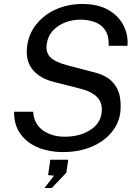

<svg xmlns="http://www.w3.org/2000/svg" viewBox="-20 -752 695 962"><path d="M294 10Q228.5 10 172.8 -12.2Q117 -34.5 83.5 -79.5Q50 -124.5 50.5 -192H146Q150.5 -130.5 195.2 -98.8Q240 -67 304.5 -67Q377 -67 429.2 -98.8Q481.5 -130.5 489 -185.5Q495.5 -234.5 468 -263.8Q440.5 -293 385.5 -307L255.5 -340Q181 -357.5 143.8 -402.5Q106.5 -447.5 116 -521.5Q124.5 -584 163 -631.5Q201.5 -679 261.2 -705.5Q321 -732 392.5 -732Q472 -732 524 -701.5Q576 -671 599.8 -622.8Q623.5 -574.5 618.5 -522.5H524.5Q526.5 -571.5 507.5 -600.2Q488.5 -629 455.5 -641.2Q422.5 -653.5 382 -653.5Q343 -653.5 306.5 -639.5Q270 -625.5 244.8 -598.2Q219.5 -571 214 -530.5Q208.5 -491 230.5 -466.8Q252.5 -442.5 317 -425L442.5 -392Q510.5 -376.5 542 -342.8Q573.5 -309 580.5 -267.5Q587.5 -226 582.5 -186.5Q575 -132 537.8 -87.5Q500.5 -43 438.2 -16.5Q376 10 294 10ZM203 190 250.5 128 221 125.5 232 48.5H322L312.5 113L239.5 190Z"/></svg>

Font: Public Sans
Style: Italic
Weight: 400
Italic angle: -8°
Designer: The Public Sans project authors (U.S. Web Design System). Libre Franklin designed by Pablo Impallari and Rodrigo Fuenzal
Version: Version 1.008; ttfautohint (v1.8.1) -l 8 -r 50 -G 200 -x 14 